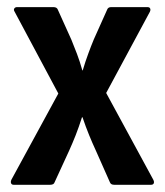

<svg xmlns="http://www.w3.org/2000/svg" viewBox="-20 -512 457 532"><path d="M18 0Q12.5 0 10.8 -4Q9 -8 11.5 -13.9L141.6 -252.9L20.6 -479.4Q17.1 -484.8 19.6 -488.5Q22 -492.3 27.5 -492.3H128Q137.9 -492.3 140.4 -484.8L177.9 -401.7Q185.5 -383.2 193.3 -362.7Q201.1 -342.2 208.2 -316.9H209.2Q216.7 -342.2 224.6 -363.4Q232.4 -384.7 239.9 -402.7L276.5 -484.4Q279 -492.3 287.9 -492.3H388.4Q394.3 -492.3 396 -488.5Q397.8 -484.8 395.3 -479.4L274.2 -254.4L404.8 -13.9Q407.8 -8 406 -4Q404.3 0 398.4 0H296.4Q287 0 284.5 -7L245.4 -95.2Q235.9 -115.7 226.8 -138Q217.7 -160.2 208.6 -187.1H207.2Q198.6 -160.2 189.8 -137.7Q180.9 -115.2 171.4 -94.2L131.3 -7Q129.3 0 118.9 0Z"/></svg>

Font: Sofia Sans Condensed
Style: Regular
Weight: 400
Designer: Botio Nikoltchev, Ani Petrova
Foundry: lettersoup
Version: Version 4.100